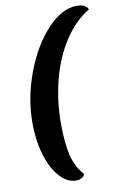

<svg xmlns="http://www.w3.org/2000/svg" viewBox="-108 -869 722 1139"><g transform="rotate(-10 253.0 -300.0)"><path d="M225 -138Q225 -20 243 54Q261 128 307 178Q306 192 291.5 201Q277 210 256 210Q202 210 156.5 159Q111 108 85 21Q59 -66 59 -170Q59 -322 115 -471Q171 -620 259.5 -715Q348 -810 439 -810Q465 -810 482.5 -801.5Q500 -793 506 -777Q419 -724 355.5 -627Q292 -530 258.5 -404Q225 -278 225 -138Z"/></g></svg>

Font: Sansita
Style: Bold Italic
Weight: 700
Italic angle: -11°
Designer: Pablo Cosgaya
Foundry: Omnibus-Type
Version: Version 1.006